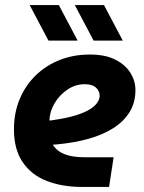

<svg xmlns="http://www.w3.org/2000/svg" viewBox="-20 -737 568 757"><path d="M303 0Q225 0 164.5 -23.5Q104 -47 69.5 -97.5Q35 -148 35 -227Q35 -292 57.5 -346Q80 -400 120.5 -439.5Q161 -479 215.5 -500.5Q270 -522 334 -522Q395 -522 434.5 -502Q474 -482 494 -450Q514 -418 514 -382Q514 -332 490.5 -294.5Q467 -257 425.5 -231Q384 -205 328 -189.5Q272 -174 207 -168Q200 -167 196 -167Q192 -167 188 -167Q203 -142 233.5 -129.5Q264 -117 313 -117H428L410 0ZM175 -262Q177 -262 179.5 -262Q182 -262 186 -263Q243 -271 279.5 -282.5Q316 -294 336.5 -307.5Q357 -321 365 -334.5Q373 -348 373 -360Q373 -378 358.5 -391.5Q344 -405 314 -405Q277 -405 245.5 -383.5Q214 -362 195 -329.5Q176 -297 175 -264Q175 -263 175 -263Q175 -263 175 -262ZM349 -577 275 -717H390L464 -577ZM171 -577 97 -717H212L286 -577Z"/></svg>

Font: MuseoModerno Thin SemiBold
Style: Italic
Weight: 600
Italic angle: -9°
Version: Version 1.003